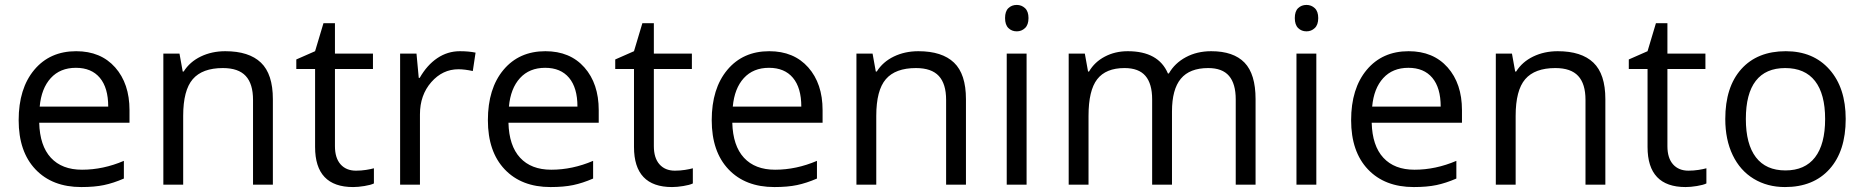

<svg xmlns="http://www.w3.org/2000/svg" viewBox="-20 -754 7613 784"><path d="M312 9.8Q193.4 9.8 124.8 -62.5Q56.2 -134.8 56.2 -263.2Q56.2 -392.6 119.9 -468.8Q183.6 -544.9 291 -544.9Q391.6 -544.9 450.2 -478.8Q508.8 -412.6 508.8 -304.2V-252.9H140.1Q142.6 -158.7 187.7 -109.9Q232.9 -61 314.9 -61Q401.4 -61 485.8 -97.2V-24.9Q442.9 -6.3 404.5 1.7Q366.2 9.8 312 9.8ZM290 -477.1Q225.6 -477.1 187.3 -435.1Q148.9 -393.1 142.1 -318.8H421.9Q421.9 -395.5 387.7 -436.3Q353.5 -477.1 290 -477.1Z M1013.2 0V-346.2Q1013.2 -411.6 983.4 -443.8Q953.6 -476.1 890.1 -476.1Q806.2 -476.1 767.1 -430.7Q728 -385.3 728 -280.8V0H647V-535.2H712.9L726.1 -461.9H730Q754.9 -501.5 799.8 -523.2Q844.7 -544.9 899.9 -544.9Q996.6 -544.9 1045.4 -498.3Q1094.2 -451.7 1094.2 -349.1V0Z M1433.6 -57.1Q1455.1 -57.1 1475.1 -60.3Q1495.1 -63.5 1506.8 -66.9V-4.9Q1493.7 1.5 1468 5.6Q1442.4 9.8 1421.9 9.8Q1266.6 9.8 1266.6 -153.8V-472.2H1189.9V-511.2L1266.6 -544.9L1300.8 -659.2H1347.7V-535.2H1502.9V-472.2H1347.7V-157.2Q1347.7 -108.9 1370.6 -83Q1393.6 -57.1 1433.6 -57.1Z M1857.9 -544.9Q1893.6 -544.9 1921.9 -539.1L1910.6 -463.9Q1877.4 -471.2 1852.1 -471.2Q1787.1 -471.2 1741 -418.5Q1694.8 -365.7 1694.8 -287.1V0H1613.8V-535.2H1680.7L1689.9 -436H1693.8Q1723.6 -488.3 1765.6 -516.6Q1807.6 -544.9 1857.9 -544.9Z M2228 9.8Q2109.4 9.8 2040.8 -62.5Q1972.2 -134.8 1972.2 -263.2Q1972.2 -392.6 2035.9 -468.8Q2099.6 -544.9 2207 -544.9Q2307.6 -544.9 2366.2 -478.8Q2424.8 -412.6 2424.8 -304.2V-252.9H2056.2Q2058.6 -158.7 2103.8 -109.9Q2148.9 -61 2231 -61Q2317.4 -61 2401.9 -97.2V-24.9Q2358.9 -6.3 2320.6 1.7Q2282.2 9.8 2228 9.8ZM2206.1 -477.1Q2141.6 -477.1 2103.3 -435.1Q2064.9 -393.1 2058.1 -318.8H2337.9Q2337.9 -395.5 2303.7 -436.3Q2269.5 -477.1 2206.1 -477.1Z M2735.8 -57.1Q2757.3 -57.1 2777.3 -60.3Q2797.4 -63.5 2809.1 -66.9V-4.9Q2795.9 1.5 2770.3 5.6Q2744.6 9.8 2724.1 9.8Q2568.8 9.8 2568.8 -153.8V-472.2H2492.2V-511.2L2568.8 -544.9L2603 -659.2H2649.9V-535.2H2805.2V-472.2H2649.9V-157.2Q2649.9 -108.9 2672.9 -83Q2695.8 -57.1 2735.8 -57.1Z M3142.1 9.8Q3023.4 9.8 2954.8 -62.5Q2886.2 -134.8 2886.2 -263.2Q2886.2 -392.6 2950 -468.8Q3013.7 -544.9 3121.1 -544.9Q3221.7 -544.9 3280.3 -478.8Q3338.9 -412.6 3338.9 -304.2V-252.9H2970.2Q2972.7 -158.7 3017.8 -109.9Q3063 -61 3145 -61Q3231.4 -61 3315.9 -97.2V-24.9Q3272.9 -6.3 3234.6 1.7Q3196.3 9.8 3142.1 9.8ZM3120.1 -477.1Q3055.7 -477.1 3017.3 -435.1Q2979 -393.1 2972.2 -318.8H3252Q3252 -395.5 3217.8 -436.3Q3183.6 -477.1 3120.1 -477.1Z M3843.3 0V-346.2Q3843.3 -411.6 3813.5 -443.8Q3783.7 -476.1 3720.2 -476.1Q3636.2 -476.1 3597.2 -430.7Q3558.1 -385.3 3558.1 -280.8V0H3477.1V-535.2H3543L3556.2 -461.9H3560.1Q3585 -501.5 3629.9 -523.2Q3674.8 -544.9 3730 -544.9Q3826.7 -544.9 3875.5 -498.3Q3924.3 -451.7 3924.3 -349.1V0Z M4171.9 0H4090.8V-535.2H4171.9ZM4084 -680.2Q4084 -708 4097.7 -720.9Q4111.3 -733.9 4131.8 -733.9Q4151.4 -733.9 4165.5 -720.7Q4179.7 -707.5 4179.7 -680.2Q4179.7 -652.8 4165.5 -639.4Q4151.4 -626 4131.8 -626Q4111.3 -626 4097.7 -639.4Q4084 -652.8 4084 -680.2Z M5025.9 0V-348.1Q5025.9 -412.1 4998.5 -444.1Q4971.2 -476.1 4913.6 -476.1Q4837.9 -476.1 4801.8 -432.6Q4765.6 -389.2 4765.6 -298.8V0H4684.6V-348.1Q4684.6 -412.1 4657.2 -444.1Q4629.9 -476.1 4571.8 -476.1Q4495.6 -476.1 4460.2 -430.4Q4424.8 -384.8 4424.8 -280.8V0H4343.8V-535.2H4409.7L4422.9 -461.9H4426.8Q4449.7 -501 4491.5 -522.9Q4533.2 -544.9 4585 -544.9Q4710.4 -544.9 4749 -454.1H4752.9Q4776.9 -496.1 4822.3 -520.5Q4867.7 -544.9 4925.8 -544.9Q5016.6 -544.9 5061.8 -498.3Q5106.9 -451.7 5106.9 -349.1V0Z M5355 0H5273.9V-535.2H5355ZM5267.1 -680.2Q5267.1 -708 5280.8 -720.9Q5294.4 -733.9 5314.9 -733.9Q5334.5 -733.9 5348.6 -720.7Q5362.8 -707.5 5362.8 -680.2Q5362.8 -652.8 5348.6 -639.4Q5334.5 -626 5314.9 -626Q5294.4 -626 5280.8 -639.4Q5267.1 -652.8 5267.1 -680.2Z M5752.9 9.8Q5634.3 9.8 5565.7 -62.5Q5497.1 -134.8 5497.1 -263.2Q5497.1 -392.6 5560.8 -468.8Q5624.5 -544.9 5731.9 -544.9Q5832.5 -544.9 5891.1 -478.8Q5949.7 -412.6 5949.7 -304.2V-252.9H5581.1Q5583.5 -158.7 5628.7 -109.9Q5673.8 -61 5755.9 -61Q5842.3 -61 5926.8 -97.2V-24.9Q5883.8 -6.3 5845.5 1.7Q5807.1 9.8 5752.9 9.8ZM5731 -477.1Q5666.5 -477.1 5628.2 -435.1Q5589.8 -393.1 5583 -318.8H5862.8Q5862.8 -395.5 5828.6 -436.3Q5794.4 -477.1 5731 -477.1Z M6454.1 0V-346.2Q6454.1 -411.6 6424.3 -443.8Q6394.5 -476.1 6331.1 -476.1Q6247.1 -476.1 6208 -430.7Q6168.9 -385.3 6168.9 -280.8V0H6087.9V-535.2H6153.8L6167 -461.9H6170.9Q6195.8 -501.5 6240.7 -523.2Q6285.6 -544.9 6340.8 -544.9Q6437.5 -544.9 6486.3 -498.3Q6535.2 -451.7 6535.2 -349.1V0Z M6874.5 -57.1Q6896 -57.1 6916 -60.3Q6936 -63.5 6947.8 -66.9V-4.9Q6934.6 1.5 6908.9 5.6Q6883.3 9.8 6862.8 9.8Q6707.5 9.8 6707.5 -153.8V-472.2H6630.9V-511.2L6707.5 -544.9L6741.7 -659.2H6788.6V-535.2H6943.8V-472.2H6788.6V-157.2Q6788.6 -108.9 6811.5 -83Q6834.5 -57.1 6874.5 -57.1Z M7516.6 -268.1Q7516.6 -137.2 7450.7 -63.7Q7384.8 9.8 7268.6 9.8Q7196.8 9.8 7141.1 -23.9Q7085.4 -57.6 7055.2 -120.6Q7024.9 -183.6 7024.9 -268.1Q7024.9 -398.9 7090.3 -471.9Q7155.8 -544.9 7272 -544.9Q7384.3 -544.9 7450.4 -470.2Q7516.6 -395.5 7516.6 -268.1ZM7108.9 -268.1Q7108.9 -165.5 7149.9 -111.8Q7190.9 -58.1 7270.5 -58.1Q7350.1 -58.1 7391.4 -111.6Q7432.6 -165 7432.6 -268.1Q7432.6 -370.1 7391.4 -423.1Q7350.1 -476.1 7269.5 -476.1Q7189.9 -476.1 7149.4 -423.8Q7108.9 -371.6 7108.9 -268.1Z"/></svg>

Font: f08745844
Style: Regular
Weight: 400
Foundry: Ascender Corporation
Version: Version 1.10